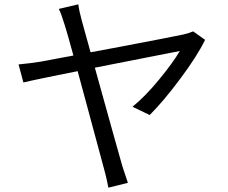

<svg xmlns="http://www.w3.org/2000/svg" viewBox="-20 -812 1040 875"><path d="M353.2 -716.2Q394 -571.6 445.6 -383.6Q475.4 -278 499.1 -191.4Q522.8 -104.8 537.4 -55.4Q551.4 -13.6 562.8 21.2L474 43.2Q463.4 -10.2 455.4 -37.6Q442.4 -88.2 385.2 -297.8Q351.2 -424.2 318 -546.2Q284.8 -668.2 275.2 -697.2Q258.8 -750.8 248 -771.4L337 -792.2Q340.2 -764 353.2 -716.2ZM662.2 -287.8 583.8 -325.6Q640.8 -371.4 704.4 -448.7Q768 -526 799.6 -579.6Q690.2 -558.8 417.6 -504.6Q145 -450.4 86.6 -436.2L64.6 -518.4Q120.8 -523.8 163.8 -530.8Q271.8 -550.4 523.5 -598.1Q775.2 -645.8 817.2 -655.2Q844.6 -662 860.4 -669L914.6 -630.4Q879.8 -558.4 802.6 -454.6Q725.4 -350.8 662.2 -287.8Z"/></svg>

Font: 寒蝉端黑体 Light
Style: Regular
Weight: 300
Designer: ChillDuanSans {Warren2060}; 
Source Han Sans {Ryoko NISHIZUKA 西塚涼子 (kana, bopomofo & ideographs); Paul D. Hunt (Latin, G
Foundry: ChillType&Adobe
Version: Version 1.300;Glyphs 3.3 (3306)